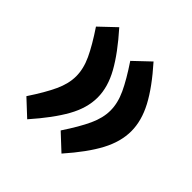

<svg xmlns="http://www.w3.org/2000/svg" viewBox="-139 -615 748 748"><g transform="rotate(45 235.5 -240.5)"><path d="M232.4 -48.3Q273.9 -110.8 294.4 -155.3Q314.9 -199.7 314.9 -240.2Q314.9 -281.2 294.4 -325.4Q273.9 -369.6 232.4 -431.6L298.3 -494.1Q365.2 -418.9 397.2 -358.4Q429.2 -297.9 429.2 -240.7Q429.2 -183.1 397.2 -122.8Q365.2 -62.5 298.3 13.2ZM43.5 -48.3Q85 -110.8 105.5 -155.3Q126 -199.7 126 -240.2Q126 -281.2 105.5 -325.4Q85 -369.6 43.5 -431.6L109.4 -494.1Q176.3 -418.9 210 -358.4Q243.7 -297.9 243.7 -240.7Q243.7 -183.1 210 -122.8Q176.3 -62.5 109.4 13.2Z"/></g></svg>

Font: Vazirmatn FD
Style: Bold
Weight: 700
Designer: Saber Rastikerdar
Foundry: Saber Rastikerdar
Version: Version 33.001